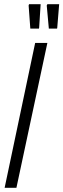

<svg xmlns="http://www.w3.org/2000/svg" viewBox="-20 -892 301 912"><path d="M2 0 147 -688H205L58 0ZM165 -756H124L116 -866L118 -872H173L166 -761ZM251 -756H212L202 -866L205 -872H261L252 -761Z"/></svg>

Font: Saira UltraCondensed
Style: Italic
Weight: 400
Width: 1
Italic angle: -12°
Designer: Hector Gatti with collaboration of the Omnibus-Type team
Foundry: Omnibus-Type
Version: Version 1.101